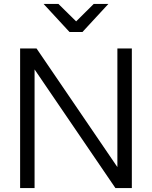

<svg xmlns="http://www.w3.org/2000/svg" viewBox="-20 -963 778 983"><path d="M157 0H83V-715H167L597 -84H581V-715H655V0H571L141 -631H157ZM203 -943H279L409 -815H331L460 -943H535L402 -799H336Z"/></svg>

Font: Wix Madefor Display
Style: Regular
Weight: 400
Designer: Dalton Maag Ltd
Foundry: Dalton Maag Ltd
Version: Version 3.100